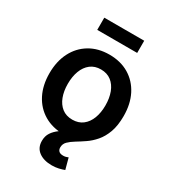

<svg xmlns="http://www.w3.org/2000/svg" viewBox="-220 -836 1036 1159"><g transform="rotate(30 298.0 -256.5)"><path d="M297.9 11.2Q219.7 11.2 161.4 -23.4Q103 -58.1 71 -120.6Q39.1 -183.1 39.1 -266.1Q39.1 -349.1 71 -411.9Q103 -474.6 161.4 -509.5Q219.7 -544.4 297.9 -544.4Q376.5 -544.4 434.6 -509.5Q492.7 -474.6 524.7 -411.9Q556.6 -349.1 556.6 -266.1Q556.6 -183.1 524.7 -120.6Q492.7 -58.1 434.6 -23.4Q376.5 11.2 297.9 11.2ZM297.9 -91.8Q340.8 -91.8 370.1 -114.5Q399.4 -137.2 414.3 -176.5Q429.2 -215.8 429.2 -266.1Q429.2 -316.9 414.3 -356.4Q399.4 -396 370.1 -418.7Q340.8 -441.4 297.9 -441.4Q255.4 -441.4 226.1 -418.7Q196.8 -396 181.9 -356.4Q167 -316.9 167 -266.1Q167 -215.8 181.9 -176.5Q196.8 -137.2 225.8 -114.5Q254.9 -91.8 297.9 -91.8ZM328.6 209Q272 209 237.8 183.3Q203.6 157.7 203.6 110.4Q203.6 76.7 219.5 52.7Q235.4 28.8 261.5 10Q287.6 -8.8 319.1 -26.6Q350.6 -44.4 381.6 -64.9Q412.6 -85.4 439 -112.3Q465.3 -139.2 481.2 -176.8Q497.1 -214.4 497.1 -266.1H556.6Q556.6 -198.7 539.6 -152.3Q522.5 -106 495.6 -75Q468.8 -43.9 438.2 -23.2Q407.7 -2.4 380.6 13.9Q353.5 30.3 336.4 47.4Q319.3 64.5 319.3 88.9Q319.3 105.5 328.9 114.7Q338.4 124 359.4 124Q369.1 124 377.4 121.8Q385.7 119.6 393.6 116.2L414.1 192.4Q397.9 198.7 375.7 203.9Q353.5 209 328.6 209ZM436.5 -721.7V-636.7H158.2V-721.7Z"/></g></svg>

Font: Inter 20pt SemiBold
Style: Regular
Weight: 600
Version: Version 4.001;git-66647c0bb